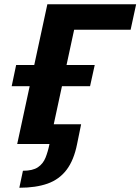

<svg xmlns="http://www.w3.org/2000/svg" viewBox="-20 -678 661 904"><path d="M61 0 203 -658H355L213 0ZM251 -538 277 -658H621L595 -538ZM35 -272 56 -372H426L404 -272ZM71 206 88 126Q134 126 158.5 109.5Q183 93 194.5 64Q206 35 213 0H148L168 -93H362L343 0Q328 76 293.5 121.5Q259 167 204 186.5Q149 206 71 206Z"/></svg>

Font: Ysabeau ExtraBold
Style: Italic
Weight: 800
Italic angle: -12°
Designer: Christian Thalmann (Catharsis Fonts)
Version: Version 2.002